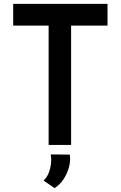

<svg xmlns="http://www.w3.org/2000/svg" viewBox="-20 -748 623 991"><path d="M48 -728H535V-616H347V0H231V-616H48ZM262 223 205 184Q228 163 238 124.5Q248 86 242 49L340 50Q345 78 337 111Q329 144 310 174Q291 204 262 223Z"/></svg>

Font: Synthetic SemiBold
Style: Regular
Weight: 600
Designer: Santiago Orozco
Foundry: Typemade
Version: Version 2.000; ttfautohint (v1.8.4.7-5d5b)